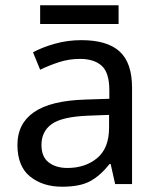

<svg xmlns="http://www.w3.org/2000/svg" viewBox="-20 -697 601 727"><path d="M288 -545Q386 -545 433 -502Q480 -459 480 -365V0H416L399 -76H395Q360 -32 321.5 -11Q283 10 215 10Q142 10 94 -28.5Q46 -67 46 -149Q46 -229 109 -272.5Q172 -316 303 -320L394 -323V-355Q394 -422 365 -448Q336 -474 283 -474Q241 -474 203 -461.5Q165 -449 132 -433L105 -499Q140 -518 188 -531.5Q236 -545 288 -545ZM314 -259Q214 -255 175.5 -227Q137 -199 137 -148Q137 -103 164.5 -82Q192 -61 235 -61Q303 -61 348 -98.5Q393 -136 393 -214V-262ZM429 -677V-606H132V-677Z"/></svg>

Font: Noto Sans Phoenician
Style: Regular
Weight: 400
Designer: Monotype Design Team
Foundry: Monotype Imaging Inc.
Version: Version 2.001; ttfautohint (v1.8.4.7-5d5b)